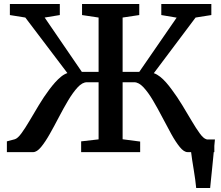

<svg xmlns="http://www.w3.org/2000/svg" viewBox="-20 -763 1110 963"><path d="M964 180Q962.5 161 959 136.8Q955.5 112.5 951.5 87.2Q947.5 62 943.8 39.2Q940 16.5 938.5 0L895 -63.5H1058Q1056.5 -45 1054 -20.5Q1051.5 4 1049 31.5Q1046.5 59 1043.5 86.5Q1040.5 114 1038.2 138.2Q1036 162.5 1034 180ZM14.5 0V-54L54 -64.5Q68.5 -68.5 87.2 -94Q106 -119.5 128 -157Q150 -194.5 175 -236Q200 -277.5 227 -313.5Q241.5 -333 256.5 -349.8Q271.5 -366.5 286.8 -378.8Q302 -391 318 -396.5L107 -675L29.5 -687.5V-743H280V-687.5L204 -675L390.5 -402.5H474.5V-675L391.5 -687.5V-743H678.5V-687.5L595 -675V-402.5H678.5L866 -674.5L789 -687.5V-743H1040V-687.5L961 -675L751.5 -396Q767.5 -390.5 783 -378.2Q798.5 -366 813.2 -349.2Q828 -332.5 842 -313Q869 -277 894.2 -235.5Q919.5 -194 941.5 -156.5Q963.5 -119 982 -93.8Q1000.5 -68.5 1015 -64.5L1055 -54V0H921Q902.5 0 881.8 -25.5Q861 -51 839 -90.8Q817 -130.5 793.8 -175.2Q770.5 -220 747 -259.8Q723.5 -299.5 699.8 -325Q676 -350.5 653 -350.5H595V-64.5L683 -53V0H387V-54L474.5 -64V-350.5H416Q393 -350.5 369.5 -325Q346 -299.5 322.2 -259.8Q298.5 -220 275.2 -175.2Q252 -130.5 229.5 -90.8Q207 -51 186 -25.5Q165 0 146 0Z"/></svg>

Font: Merriweather SemiBold
Style: Regular
Weight: 600
Version: Version 2.100